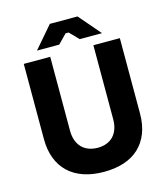

<svg xmlns="http://www.w3.org/2000/svg" viewBox="-128 -982 957 1095"><g transform="rotate(-15 350.0 -434.5)"><path d="M351 13.4Q416 13.4 468.5 -3.7Q521 -20.8 557.7 -55Q594.4 -89.2 614.1 -139.6Q633.8 -190 633.8 -256V-700H477.6V-263.6Q477.6 -230.5 468.5 -205.3Q459.4 -180 442.9 -163.1Q426.4 -146.2 403 -137.4Q379.6 -128.6 351.3 -128.6Q323 -128.6 299.1 -137.4Q275.2 -146.2 258.4 -163.1Q241.6 -180 232.2 -205.3Q222.8 -230.5 222.8 -263.6V-700H66.6V-256Q66.6 -192.1 85.8 -141.9Q105 -91.8 141.5 -57.2Q178 -22.6 230.9 -4.6Q283.7 13.4 351 13.4ZM159 -753.8H290.4L342 -806.6H360L411.6 -753.8H543L432.8 -882H269.2Z"/></g></svg>

Font: Fixel Variable
Style: Regular
Weight: 100
Width: 3
Designer: AlfaBravo + MacPaw
Foundry: Kyrylo Tkachov, Marchela Mozhyna, Serhii Makarenko, Maria Weinstein, Zakhar Kryvoshyya
Version: Version 1.211